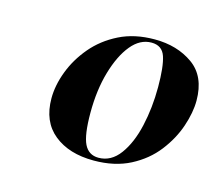

<svg xmlns="http://www.w3.org/2000/svg" viewBox="-61 -794 554 487"><g transform="rotate(15 216.5 -550.5)"><path d="M220 -382Q155 -382 115.5 -414Q76 -446 76 -507Q76 -541 90 -578Q104 -615 131 -647Q158 -679 198 -699Q238 -719 291 -719Q350 -719 391.5 -689.5Q433 -660 433 -596Q433 -565 420.5 -528Q408 -491 382 -457.5Q356 -424 315.5 -403Q275 -382 220 -382ZM230 -392Q263 -392 285.5 -422.5Q308 -453 319 -501.5Q330 -550 330 -604Q330 -658 321.5 -683.5Q313 -709 285 -709Q255 -709 232 -681Q209 -653 195 -605Q181 -557 181 -497Q181 -439 192.5 -415.5Q204 -392 230 -392Z"/></g></svg>

Font: Noto Serif Display SemiCondensed
Style: Bold Italic
Weight: 700
Width: 4
Italic angle: -12°
Designer: Monotype Design Team
Foundry: Monotype Imaging Inc.
Version: Version 2.009